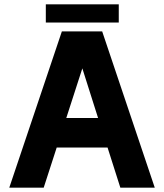

<svg xmlns="http://www.w3.org/2000/svg" viewBox="-20 -868 759 888"><path d="M191.9 -763.7H529.3V-848.1H191.9ZM536.6 0H695.8L452.6 -722.7H266.1L22.9 0H182.1L242.2 -185.5H477.5ZM360.8 -551.8 433.6 -322.3H286.6Z"/></svg>

Font: Giphurs ExtraBold
Style: Regular
Weight: 800
Version: Version 1.000